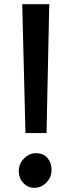

<svg xmlns="http://www.w3.org/2000/svg" viewBox="-20 -889 338 920"><path d="M102 -251.5 86.5 -869H216L203 -251.5ZM144.5 11Q114 11 92.5 -11.2Q71 -33.5 70 -66.5Q69 -103 94.5 -129Q120 -155 152 -155Q188.5 -155 207.5 -132Q226.5 -109 227 -78Q228 -40.5 203 -14.8Q178 11 144.5 11Z"/></svg>

Font: Merriweather Sans
Style: Regular
Weight: 400
Designer: Eben Sorkin
Foundry: Eben Sorkin
Version: Version 1.008; ttfautohint (v1.7.19-72a1) -l 8 -r 50 -G 200 